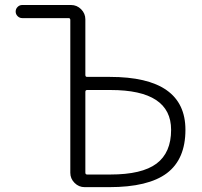

<svg xmlns="http://www.w3.org/2000/svg" viewBox="-20 -774 811 772"><path d="M330.1 -412.1Q323.2 -412.1 323.2 -404.3V-80.1Q323.2 -72.3 330.1 -72.3H423.8Q550.8 -72.3 609.4 -116.2Q668 -160.2 668 -252Q668 -412.1 424.8 -412.1ZM262.7 -693.4Q262.7 -701.2 255.9 -701.2H69.3Q58.6 -701.2 50.8 -709Q43 -716.8 43 -727.5Q43 -738.3 50.8 -746.1Q58.6 -753.9 69.3 -753.9H265.6Q289.1 -753.9 306.2 -736.8Q323.2 -719.7 323.2 -696.3V-472.7Q323.2 -464.8 330.1 -464.8H421.9Q725.6 -464.8 725.6 -252Q725.6 -133.8 650.9 -77.6Q576.2 -21.5 418.9 -21.5H320.3Q296.9 -21.5 279.8 -38.6Q262.7 -55.7 262.7 -79.1Z"/></svg>

Font: Gen Jyuu Gothic Light
Style: Regular
Weight: 200
Designer: [Source Han Sans]
Ryoko NISHIZUKA  (kana & ideographs); Paul D. Hunt (Latin, Greek & Cyrillic); Wenlong ZHANG  (bopomofo
Version: Version 1.002.20150607